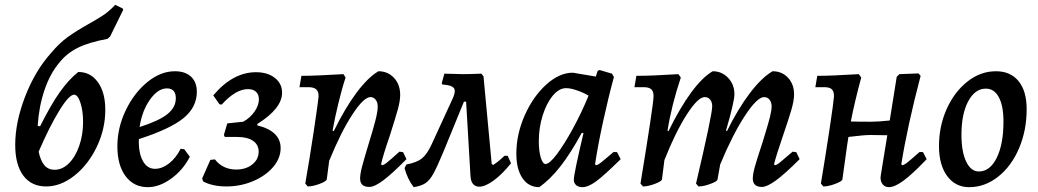

<svg xmlns="http://www.w3.org/2000/svg" viewBox="-20 -763 4299 795"><path d="M490 -722 436 -612 425 -602Q348 -588 302 -565Q256 -542 226 -504Q187 -458 164 -389.5Q141 -321 136 -242L146 -240Q191 -330 228 -382Q265 -434 304 -465Q355 -465 385.5 -422.5Q416 -380 416 -308Q416 -229 381 -155.5Q346 -82 289 -36.5Q232 9 171 9Q110 9 76.5 -36Q43 -81 43 -163Q43 -257 84 -363Q125 -469 190 -542Q226 -585 261 -610Q296 -635 344 -662Q382 -683 407.5 -700Q433 -717 457 -743L488 -728ZM140 -135Q148 -97 164 -78.5Q180 -60 206 -60Q238 -60 265 -86.5Q292 -113 308 -159Q324 -205 324 -258Q324 -304 313 -337.5Q302 -371 287 -371Q266 -371 225.5 -305Q185 -239 140 -135Z M555 -187Q553 -131 571 -97.5Q589 -64 622 -64Q651 -64 679.5 -86Q708 -108 728 -147L743 -145L766 -114Q738 -59 689 -23.5Q640 12 592 12Q534 12 500 -33.5Q466 -79 466 -157Q466 -234 500.5 -306Q535 -378 590 -423Q645 -468 704 -468Q747 -468 771 -445.5Q795 -423 795 -383Q795 -319 740 -274Q685 -229 555 -187ZM558 -237Q637 -262 672.5 -290Q708 -318 708 -356Q708 -397 671 -397Q634 -397 601 -350.5Q568 -304 558 -237Z M821 -12 817 -24 851 -101 870 -103Q885 -83 907.5 -72Q930 -61 958 -61Q998 -61 1024.5 -82Q1051 -103 1051 -135Q1051 -164 1027.5 -180Q1004 -196 961 -196H911L907 -204L921 -252L987 -259Q1016 -275 1034 -301Q1052 -327 1052 -352Q1052 -372 1040 -383Q1028 -394 1007 -394Q956 -394 898 -330L889 -331L863 -368Q944 -464 1040 -464Q1088 -464 1118 -440.5Q1148 -417 1148 -379Q1148 -314 1046 -250L1045 -244Q1142 -220 1142 -150Q1142 -108 1111 -71.5Q1080 -35 1028 -13Q976 9 918 9Q859 9 821 -12Z M1663 -104Q1604 -44 1567.5 -16.5Q1531 11 1509 11Q1471 11 1471 -24Q1471 -43 1480 -76.5Q1489 -110 1506 -166Q1524 -224 1534 -262.5Q1544 -301 1544 -322Q1544 -339 1535.5 -350Q1527 -361 1514 -361Q1486 -361 1438.5 -288Q1391 -215 1343 -97L1333 -20Q1331 -12 1303 -1.5Q1275 9 1254 9L1244 -3Q1262 -105 1279.5 -222Q1297 -339 1299 -362Q1300 -383 1290 -392.5Q1280 -402 1258 -402H1220L1228 -449Q1286 -449 1402 -456L1411 -442Q1396 -397 1381 -335Q1366 -273 1357 -222L1362 -220Q1409 -316 1456.5 -379.5Q1504 -443 1547 -468Q1586 -468 1611.5 -440.5Q1637 -413 1637 -370Q1637 -345 1627 -309Q1617 -273 1593 -198Q1565 -117 1558 -83L1561 -79Q1568 -79 1580.5 -88.5Q1593 -98 1634 -135L1649 -133Z M2096 -87Q2059 -41 2024 -15.5Q1989 10 1964 10Q1948 10 1938.5 -1.5Q1929 -13 1928 -36L1910 -342H1901L1815 -132Q1789 -70 1774 -43Q1759 -16 1741.5 -4.5Q1724 7 1693 12Q1667 -22 1655 -67L1663 -82Q1706 -90 1727.5 -107.5Q1749 -125 1768 -167L1853 -352Q1863 -373 1863 -386Q1863 -399 1851 -405Q1839 -411 1812 -413L1809 -418L1820 -458Q1876 -456 1897 -456Q1921 -456 1973 -458L1982 -447L2016 -84L2022 -80Q2043 -93 2069 -118H2082Z M2521 -134 2535 -133 2550 -104Q2480 -35 2447.5 -11.5Q2415 12 2392 12Q2375 12 2365.5 3.5Q2356 -5 2356 -19Q2356 -43 2396 -212L2389 -213Q2342 -127 2300 -73.5Q2258 -20 2213 12Q2169 12 2143.5 -25Q2118 -62 2118 -127Q2118 -207 2152.5 -285Q2187 -363 2241.5 -412.5Q2296 -462 2352 -462L2447 -446L2455 -470L2463 -473L2514 -458L2522 -444Q2499 -360 2477 -259Q2455 -158 2444 -83L2447 -79Q2454 -79 2466.5 -88.5Q2479 -98 2521 -134ZM2417 -367Q2395 -380 2368.5 -389Q2342 -398 2324 -398Q2295 -398 2269 -367Q2243 -336 2227 -285Q2211 -234 2211 -179Q2211 -138 2219 -111Q2227 -84 2239 -84Q2255 -84 2285 -123.5Q2315 -163 2351 -228.5Q2387 -294 2417 -367Z M3262 -135 3277 -133 3291 -104Q3230 -43 3193 -16Q3156 11 3135 11Q3097 11 3097 -24Q3097 -42 3106 -74Q3115 -106 3135 -166Q3138 -176 3150 -215Q3162 -254 3168.5 -280.5Q3175 -307 3175 -322Q3175 -339 3166.5 -350Q3158 -361 3144 -361Q3115 -361 3064 -283Q3013 -205 2962 -82L2951 -20Q2950 -12 2921.5 -1.5Q2893 9 2872 9L2862 -3Q2929 -288 2929 -323Q2929 -340 2920.5 -350.5Q2912 -361 2898 -361Q2870 -361 2823.5 -288.5Q2777 -216 2731 -100L2721 -20Q2719 -12 2691 -1.5Q2663 9 2642 9L2632 -3Q2685 -326 2686 -362Q2687 -383 2677.5 -392.5Q2668 -402 2646 -402H2607L2615 -449Q2679 -449 2789 -456L2799 -442Q2760 -325 2744 -222L2748 -220Q2795 -316 2841.5 -379.5Q2888 -443 2931 -468Q2969 -468 2995 -440.5Q3021 -413 3021 -373Q3021 -342 2986 -222L2990 -220Q3036 -313 3085 -377.5Q3134 -442 3179 -468Q3218 -468 3243 -441Q3268 -414 3268 -372Q3268 -346 3256 -305.5Q3244 -265 3221 -198Q3193 -116 3185 -83L3188 -79Q3195 -79 3207 -88.5Q3219 -98 3262 -135Z M3817 -104Q3757 -41 3720.5 -14.5Q3684 12 3661 12Q3645 12 3635.5 1Q3626 -10 3626 -27L3627 -37L3654 -203L3584 -204Q3557 -204 3493 -196L3487 -157L3468 -20Q3466 -12 3438 -1.5Q3410 9 3389 9L3379 -3Q3398 -116 3415 -229.5Q3432 -343 3433 -362Q3434 -383 3425 -392.5Q3416 -402 3394 -402H3356L3364 -449Q3422 -449 3536 -456L3546 -442Q3518 -338 3503 -260Q3532 -259 3587 -259Q3614 -259 3664 -264L3693 -445L3704 -456L3783 -459L3792 -449Q3737 -240 3712 -83L3715 -79Q3722 -79 3733.5 -87.5Q3745 -96 3788 -134L3802 -133Z M3868 -158Q3868 -241 3900 -312Q3932 -383 3986 -425.5Q4040 -468 4104 -468Q4164 -468 4197.5 -427Q4231 -386 4231 -311Q4231 -223 4199.5 -149Q4168 -75 4113 -31.5Q4058 12 3993 12Q3936 12 3902 -34Q3868 -80 3868 -158ZM4135 -260Q4135 -324 4116 -360Q4097 -396 4062 -396Q4017 -396 3989 -343.5Q3961 -291 3961 -205Q3961 -135 3980.5 -94Q4000 -53 4033 -53Q4079 -53 4107 -109.5Q4135 -166 4135 -260Z"/></svg>

Font: Alegreya Medium
Style: Italic
Weight: 500
Italic angle: -7°
Designer: Juan Pablo del Peral
Foundry: Huerta Tipografica
Version: Version 2.008; ttfautohint (v1.8)